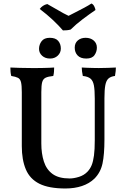

<svg xmlns="http://www.w3.org/2000/svg" viewBox="-20 -1063 718 1092"><path d="M574 -270Q574 -184 563 -133Q552 -82 517 -47Q488 -19 446 -5Q404 9 352 9Q258 9 204 -18Q150 -45 127 -99.5Q104 -154 104 -232V-539Q104 -577 99.5 -595.5Q95 -614 82 -620.5Q69 -627 44 -631Q41 -642 40 -654.5Q39 -667 39 -679Q59 -678 92 -677Q125 -676 158 -676Q173 -676 191.5 -676Q210 -676 227.5 -676.5Q245 -677 261 -677.5Q277 -678 288 -679Q288 -667 287 -654.5Q286 -642 283 -631Q254 -628 239.5 -621Q225 -614 220 -596Q215 -578 215 -539V-247Q215 -190 229.5 -144.5Q244 -99 279 -73.5Q314 -48 376 -48Q400 -48 429 -57Q458 -66 478 -87Q493 -103 501.5 -124Q510 -145 514.5 -178.5Q519 -212 519 -265V-502Q519 -551 514 -577.5Q509 -604 494.5 -616Q480 -628 451 -631Q448 -646 446.5 -657Q445 -668 445 -679Q458 -678 474.5 -677.5Q491 -677 509 -676.5Q527 -676 542 -676Q566 -676 593 -677Q620 -678 639 -679Q639 -670 638 -659Q637 -648 634 -631Q610 -628 597 -616.5Q584 -605 579 -578.5Q574 -552 574 -504ZM471 -730Q438 -730 421.5 -747.5Q405 -765 405 -792Q405 -818 422.5 -833Q440 -848 467 -848Q495 -848 513 -832.5Q531 -817 531 -792Q531 -769 517.5 -749.5Q504 -730 471 -730ZM265 -730Q237 -730 219.5 -746Q202 -762 202 -785Q202 -809 216.5 -828.5Q231 -848 263 -848Q296 -848 311 -830.5Q326 -813 326 -787Q326 -763 308.5 -746.5Q291 -730 265 -730ZM338 -890Q314 -918 280.5 -949.5Q247 -981 206 -1012Q213 -1022 224 -1029.5Q235 -1037 249 -1040Q277 -1025 309.5 -1005.5Q342 -986 370 -973Q385 -981 410 -993.5Q435 -1006 460 -1019.5Q485 -1033 500 -1043Q510 -1039 516 -1027Q522 -1015 523 -1006Q489 -983 450.5 -954Q412 -925 382 -895Q372 -892 360.5 -891Q349 -890 338 -890Z"/></svg>

Font: Vollkorn Medium
Style: Regular
Weight: 500
Designer: Friedrich Althausen
Foundry: Friedrich Althausen
Version: Version 5.000